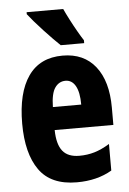

<svg xmlns="http://www.w3.org/2000/svg" viewBox="-55 -807 578 857"><g transform="rotate(-5 234.5 -378.0)"><path d="M240 -559Q335 -559 387 -493Q439 -427 439 -309V-231H176Q177 -167 201 -137Q225 -107 276 -107Q312 -107 344 -116.5Q376 -126 412 -148V-29Q346 10 255 10Q139 10 86.5 -64Q34 -138 34 -272Q34 -410 86 -484.5Q138 -559 240 -559ZM243 -446Q214 -446 196 -420.5Q178 -395 177 -334H304Q304 -389 288 -417.5Q272 -446 243 -446ZM261 -766Q270 -746 285 -717Q300 -688 315.5 -661Q331 -634 341 -619V-606H236Q224 -617 204.5 -637Q185 -657 164 -679.5Q143 -702 125 -723Q107 -744 97 -757V-766Z"/></g></svg>

Font: Noto Sans Ethiopic ExtraCondensed ExtraBold
Style: Regular
Weight: 800
Width: 2
Designer: Monotype Design Team
Foundry: Monotype Imaging Inc.
Version: Version 2.102; ttfautohint (v1.8.4.7-5d5b)